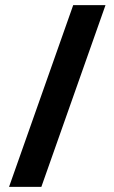

<svg xmlns="http://www.w3.org/2000/svg" viewBox="-20 -709 443 743"><path d="M15 14.2 263.3 -689.2H388.3L140 14.2Z"/></svg>

Font: Funnel Display
Style: Bold
Weight: 700
Designer: NORD ID, Kristian Moeller
Foundry: Dicotype
Version: Version 1.000